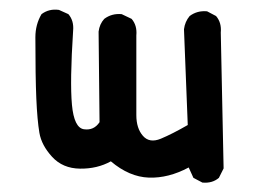

<svg xmlns="http://www.w3.org/2000/svg" viewBox="-20 -375 540 407"><path d="M409 12 390 2 380 -20Q337 3 295.5 1.5Q254 0 215 -33Q186 -17 149.5 -17.5Q113 -18 90.5 -42.5Q68 -67 63.5 -93.5Q59 -120 57 -166Q55 -212 55 -296Q55 -323 68 -345Q84 -357 105 -354L125 -345Q137 -331 135 -310Q128 -202 132.5 -153Q137 -104 158 -101Q179 -98 191 -116L189 -308Q191 -324 201 -335Q217 -347 238 -345L259 -335Q271 -321 269 -300Q269 -159 269 -131Q269 -103 283 -87Q297 -71 321 -81Q345 -91 378 -110L370 -313Q372 -329 382 -341Q398 -353 419 -351L438 -341Q450 -327 448 -306L454 -18L444 2Q430 14 409 12Z"/></svg>

Font: NaniFont Regular
Style: Regular
Weight: 400
Designer: Nanigashitei
Version: Version 1.036